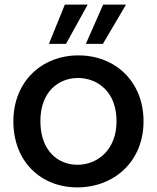

<svg xmlns="http://www.w3.org/2000/svg" viewBox="-20 -802 680 832"><path d="M315 10C474 10 602 -102 602 -276C602 -450 478 -562 320 -562C162 -562 38 -450 38 -276C38 -102 157 10 315 10ZM155 -277C155 -404 233 -464 318 -464C403 -464 485 -404 485 -277C485 -150 400 -88 316 -88C230 -88 155 -150 155 -277ZM192 -612H266L360 -782H261ZM352 -612H426L526 -782H427Z"/></svg>

Font: Malmofest Medium
Style: Regular
Weight: 500
Designer: Jonny Pinhorn (Poppins), Kolossal
Version: Version 1.004;Glyphs 3.1.2 (3151)